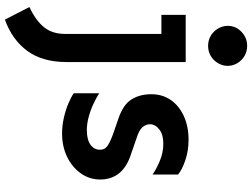

<svg xmlns="http://www.w3.org/2000/svg" viewBox="-143 -641 1033 787"><g transform="rotate(90 373.5 -247.5)"><path d="M168 -744.1Q190.4 -744.1 209 -733.4Q227.5 -722.7 238.8 -704.1Q250 -685.5 250 -664.1Q250 -643.6 238.8 -624.5Q227.5 -605.5 209 -594.7Q190.4 -584 168 -584Q145.5 -584 127 -594.7Q108.4 -605.5 97.2 -624.5Q85.9 -643.6 85.9 -664.1Q85.9 -697.3 110.4 -720.7Q134.8 -744.1 168 -744.1ZM60.5 249 8.8 148.4Q63.5 123 91.3 88.9Q119.1 54.7 119.1 2V-392.6H41V-492.2H234.4V-4.9Q234.4 94.7 189 156.7Q143.6 218.8 60.5 249Z M526.4 14.6Q495.1 14.6 462.9 7.3Q430.7 0 404.3 -11.2Q377.9 -22.5 362.3 -33.2V-137.7Q379.9 -126 406.2 -113.8Q432.6 -101.6 460.4 -94.2Q488.3 -86.9 512.7 -86.9Q551.8 -86.9 572.8 -101.6Q593.8 -116.2 593.8 -141.6Q593.8 -161.1 576.7 -172.4Q559.6 -183.6 527.3 -195.3L464.8 -216.8Q408.2 -236.3 387.2 -270.5Q366.2 -304.7 366.2 -350.6Q366.2 -396.5 389.6 -430.7Q413.1 -464.8 455.6 -484.4Q498 -503.9 552.7 -503.9Q597.7 -503.9 636.7 -490.7Q675.8 -477.5 695.3 -460.9V-356.4Q672.9 -372.1 639.2 -386.2Q605.5 -400.4 568.4 -400.4Q531.2 -400.4 510.3 -383.8Q489.3 -367.2 489.3 -345.7Q489.3 -329.1 501.5 -314.9Q513.7 -300.8 545.9 -291L607.4 -269.5Q662.1 -252.9 689 -220.7Q715.8 -188.5 715.8 -141.6Q715.8 -97.7 690.4 -62Q665 -26.4 622.6 -5.9Q580.1 14.6 526.4 14.6Z"/></g></svg>

Font: Sen SemiBold
Style: Regular
Weight: 600
Designer: Kosal Sen, Philatype
Foundry: Philatype
Version: Version 2.000;gftools[0.9.31]